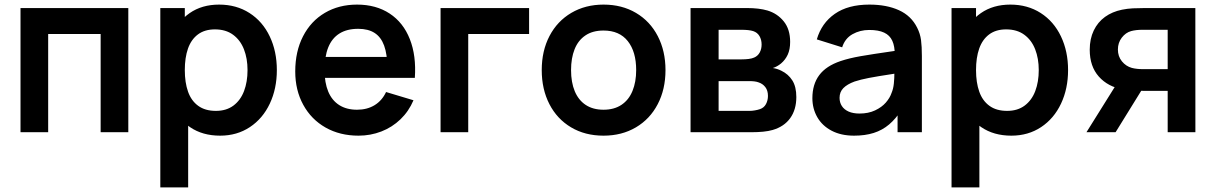

<svg xmlns="http://www.w3.org/2000/svg" viewBox="-20 -575 5288 835"><path d="M69.2 -540H538V0H417.7V-427.2H189.5V0H69.2Z M697.5 -270.2Q697.5 -352.3 724.7 -416.8Q751.8 -481.2 805 -518.1Q858.1 -555 932.8 -555Q1007.9 -555 1065 -518.4Q1122.1 -481.8 1153 -416.8Q1184 -351.9 1184 -270.2Q1184 -189.4 1153.4 -124.4Q1122.8 -59.4 1066.7 -22.2Q1010.6 15 937.3 15Q860.8 15 806.7 -21.9Q752.6 -58.8 725 -123.3Q697.5 -187.8 697.5 -270.2ZM677.2 -540H783.7V-160.8H798.3V240H677.2ZM1056.5 -270.2Q1056.5 -320.7 1040.9 -360.6Q1025.3 -400.6 993.6 -423.9Q961.9 -447.2 914.8 -447.2Q870 -447.2 840.7 -425.2Q811.4 -403.2 797.5 -363.7Q783.7 -324.2 783.7 -270.2Q783.7 -215.9 797.8 -176.3Q811.8 -136.7 842 -114.8Q872.1 -92.8 919 -92.8Q964.6 -92.8 995.5 -116Q1026.3 -139.2 1041.4 -179.2Q1056.5 -219.2 1056.5 -270.2Z M1264 -264.2Q1264 -351.3 1297.9 -417.2Q1331.8 -483.2 1392.8 -519.1Q1453.7 -555 1532.7 -555Q1615.5 -555 1674.7 -516Q1733.9 -477.1 1762.3 -404.9Q1790.8 -332.8 1784.1 -236.3H1664.5V-280.3Q1664.2 -339.5 1650.6 -376.6Q1637.1 -413.7 1609.2 -431.7Q1581.4 -449.7 1537.7 -449.7Q1488.8 -449.7 1456.2 -429.2Q1423.6 -408.8 1407.5 -368.9Q1391.5 -329 1391.5 -270Q1391.5 -215.2 1407.5 -176.7Q1423.6 -138.2 1455.3 -118Q1487.1 -97.8 1532.7 -97.8Q1576.7 -97.8 1609.1 -117.6Q1641.5 -137.4 1659 -174.8L1778.2 -139Q1757.8 -90.9 1721.7 -56.2Q1685.5 -21.4 1638.5 -3.2Q1591.4 15 1539.3 15Q1458.3 15 1395.9 -20.3Q1333.5 -55.7 1298.8 -119.3Q1264 -182.9 1264 -264.2ZM1353.5 -327.5H1725.2V-236.3H1353.5Z M1896 -540H2281V-427.2H2016.3V0H1896Z M2336 -270.2Q2336 -353.9 2369.8 -418.6Q2403.7 -483.2 2464.8 -519.1Q2526 -555 2604.7 -555Q2684.9 -555 2746 -518.8Q2807.2 -482.7 2840.7 -417.8Q2874.2 -353 2874.2 -270.2Q2874.2 -186.7 2840.4 -122Q2806.7 -57.2 2745.5 -21.1Q2684.3 15 2604.7 15Q2524.5 15 2463.6 -21.2Q2402.7 -57.4 2369.3 -122.2Q2336 -186.9 2336 -270.2ZM2746.7 -270.2Q2746.7 -350.2 2710.2 -396.2Q2673.7 -442.2 2604.7 -442.2Q2557.2 -442.2 2525.8 -420.8Q2494.2 -399.5 2478.9 -360.9Q2463.5 -322.2 2463.5 -270.2Q2463.5 -217 2479.6 -178.2Q2495.8 -139.5 2527.2 -118.7Q2558.8 -97.8 2604.7 -97.8Q2651.2 -97.8 2683.1 -119.3Q2715 -140.8 2730.8 -179.8Q2746.7 -218.8 2746.7 -270.2Z M2983.2 -540H3228.5Q3281.2 -540 3317.7 -529.3Q3360.7 -516.4 3388.5 -482.1Q3416.3 -447.8 3416.3 -392.8Q3416.3 -360.2 3405.9 -337.5Q3395.5 -314.8 3376.5 -298.8Q3359.4 -284.8 3341 -279.2Q3360.8 -276.2 3378.2 -267.3Q3408.2 -252.9 3425.7 -225.5Q3443.2 -198 3443.2 -153Q3443.2 -98.2 3416.6 -61.2Q3390 -24.2 3340 -9.7Q3322.3 -4.6 3299 -2.3Q3275.7 0 3248.5 0H2983.2ZM3285.3 -100.5Q3302.6 -106.4 3311.2 -122.4Q3319.8 -138.4 3319.8 -158Q3319.8 -181.4 3308.3 -196.3Q3296.8 -211.2 3278.3 -217Q3264.8 -222.3 3237.5 -222.3H3105.2V-92.8H3240.2Q3250.9 -92.8 3263.3 -95Q3275.7 -97.1 3285.3 -100.5ZM3260 -324.8Q3275.6 -331.5 3283.9 -346.6Q3292.2 -361.8 3292.2 -381.3Q3292.2 -402.4 3282.9 -418.1Q3273.7 -433.8 3255.7 -439.7Q3238.3 -445.5 3202.7 -445.5H3105.2V-316.8H3205.2Q3221.6 -316.8 3236 -318.6Q3250.4 -320.4 3260 -324.8Z M3513 -148Q3513 -208.2 3542.8 -248.1Q3572.5 -288.1 3635.8 -309.5Q3672.7 -321.9 3722.8 -330.7Q3772.9 -339.4 3865.2 -352.7Q3890.2 -356.4 3914.7 -359.8L3871.3 -335.7Q3871.6 -373.6 3860.6 -397.6Q3849.7 -421.6 3825.2 -433.1Q3800.7 -444.7 3760.3 -444.7Q3720.2 -444.7 3687.5 -426.3Q3654.8 -407.9 3642.5 -369.2L3532.3 -403.7Q3552.8 -474.4 3610.4 -514.7Q3668 -555 3760.7 -555Q3835.9 -555 3889.5 -530.6Q3943.1 -506.2 3968.7 -454.5Q3981.8 -428.8 3985.5 -401Q3989.2 -373.2 3989.2 -331.3V0H3883.5V-117.2L3901 -97.8Q3876.1 -58.6 3846.7 -33.7Q3817.3 -8.8 3779.9 3.1Q3742.5 15 3694.2 15Q3637.4 15 3596.4 -6.7Q3555.4 -28.4 3534.2 -65.6Q3513 -102.8 3513 -148ZM3857.3 -170.7Q3864.9 -188.3 3867.3 -211.4Q3869.7 -234.4 3869.7 -261.5V-271.7L3906.7 -260.5L3863 -253.4Q3795.3 -243.1 3759 -236.1Q3722.7 -229.1 3696.5 -220.5Q3664.2 -208.6 3647.7 -191.8Q3631.2 -174.9 3631.2 -149.5Q3631.2 -129.3 3641.2 -113.9Q3651.2 -98.5 3670.6 -89.8Q3690.1 -81.2 3718 -81.2Q3756.4 -81.2 3785.6 -94.9Q3814.8 -108.6 3832.5 -129Q3850.2 -149.4 3857.3 -170.7Z M4138.5 -270.2Q4138.5 -352.3 4165.7 -416.8Q4192.8 -481.2 4246 -518.1Q4299.1 -555 4373.8 -555Q4448.9 -555 4506 -518.4Q4563.1 -481.8 4594 -416.8Q4625 -351.9 4625 -270.2Q4625 -189.4 4594.4 -124.4Q4563.8 -59.4 4507.7 -22.2Q4451.6 15 4378.3 15Q4301.8 15 4247.7 -21.9Q4193.6 -58.8 4166 -123.3Q4138.5 -187.8 4138.5 -270.2ZM4118.2 -540H4224.7V-160.8H4239.3V240H4118.2ZM4497.5 -270.2Q4497.5 -320.7 4481.9 -360.6Q4466.3 -400.6 4434.6 -423.9Q4402.9 -447.2 4355.8 -447.2Q4311 -447.2 4281.7 -425.2Q4252.4 -403.2 4238.5 -363.7Q4224.7 -324.2 4224.7 -270.2Q4224.7 -215.9 4238.8 -176.3Q4252.8 -136.7 4283 -114.8Q4313.1 -92.8 4360 -92.8Q4405.6 -92.8 4436.5 -116Q4467.3 -139.2 4482.4 -179.2Q4497.5 -219.2 4497.5 -270.2Z M5058.2 -179.8H4961.3Q4899.5 -179.8 4863.5 -186.2Q4798.1 -197.7 4758.6 -242.1Q4719.2 -286.5 4719.2 -358.7Q4719.2 -405.9 4736.6 -442.3Q4754.1 -478.7 4785.6 -501.5Q4817.1 -524.2 4859.5 -532.8Q4882.4 -537.5 4906.8 -538.8Q4931.2 -540 4959.7 -540H5178.5L5178.7 0H5058.2ZM4834.2 -206.7H4959.5L4831.7 0H4705ZM5058.2 -274.3V-445.5H4949.2Q4920 -445.5 4899.2 -439.8Q4875.4 -433.2 4858.5 -411.1Q4841.7 -389.1 4841.7 -359.7Q4841.7 -329.7 4859.2 -308.2Q4876.7 -286.8 4902.3 -279.7Q4913.4 -276.8 4925.4 -275.6Q4937.3 -274.3 4949.2 -274.3Z"/></svg>

Font: Tap Sans
Style: Regular
Weight: 400
Designer: Tap Payments
Foundry: Tap Payments
Version: Version 1.001;Glyphs 3.1.2 (3151)